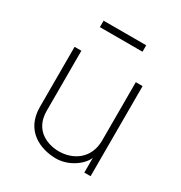

<svg xmlns="http://www.w3.org/2000/svg" viewBox="-168 -825 902 956"><g transform="rotate(30 283.5 -347.5)"><path d="M397 -704H152V-667H397ZM287 9C363 10 431 -43 447 -86V-1H483V-519H444V-182C443 -78 364 -29 284 -29C221 -29 131 -60 131 -174V-519H92V-174C92 -35 201 8 287 9Z"/></g></svg>

Font: United Sans Thin
Style: Regular
Weight: 100
Designer: Pablo Impallari, Rodrigo Fuenzalida (Modified by Dan O. Williams)
Version: Version 1.000;PS 001.000;hotconv 1.0.88;makeotf.lib2.5.64775